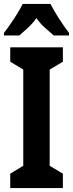

<svg xmlns="http://www.w3.org/2000/svg" viewBox="-28 -1047 370 974"><path d="M291 -93H24V-166L90 -206V-694L24 -734V-807H291V-734L224 -694V-206L291 -166ZM228 -1027Q245 -994 269.5 -955.5Q294 -917 322 -880V-867H245Q228 -882 202.5 -904Q177 -926 157 -955Q136 -926 110.5 -903Q85 -880 70 -867H-8V-880Q7 -899 26 -926.5Q45 -954 61.5 -981Q78 -1008 87 -1027Z"/></svg>

Font: Noto Sans Kannada UI ExtraCondensed
Style: Bold
Weight: 700
Width: 2
Designer: Jelle Bosma - Monotype Design Team
Foundry: Monotype Imaging Inc.
Version: Version 2.005; ttfautohint (v1.8.4.7-5d5b)